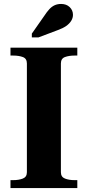

<svg xmlns="http://www.w3.org/2000/svg" viewBox="-20 -951 444 971"><path d="M116 -80V-630Q116 -655 95.5 -662.5Q75 -670 47 -670H33V-710H371V-670H357Q329 -670 308.5 -662.5Q288 -655 288 -630V-80Q288 -56 308.5 -48Q329 -40 357 -40H371V0H33V-40H47Q75 -40 95.5 -48Q116 -56 116 -80ZM204 -871 141 -781V-762H175L273 -799Q298 -808 314.5 -819.5Q331 -831 340 -845.5Q349 -860 349 -876Q349 -899 332.5 -915Q316 -931 289 -931Q271 -931 256.5 -924.5Q242 -918 229.5 -904.5Q217 -891 204 -871Z"/></svg>

Font: Roboto Serif 120pt Expanded SemiBold
Style: Regular
Weight: 600
Width: 7
Designer: Greg Gazdowicz
Foundry: Commercial Type
Version: Version 1.008